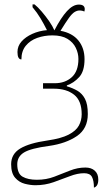

<svg xmlns="http://www.w3.org/2000/svg" viewBox="-20 -680 479 879"><path d="M410 179Q410 147 401 130Q392 113 365 113Q335 113 300 126.5Q265 140 225.5 154Q186 168 142 168Q120 168 94 161.5Q68 155 49.5 134Q31 113 31 72Q31 25 72.5 0Q114 -25 198 -37Q260 -46 294 -63.5Q328 -81 341 -105Q354 -129 354 -157Q354 -219 319 -246.5Q284 -274 227 -274H177V-299H231Q278 -299 308.5 -326.5Q339 -354 339 -410Q339 -436 327 -461Q315 -486 289 -502Q263 -518 220 -518Q183 -518 150.5 -506.5Q118 -495 98 -470.5Q78 -446 78 -408Q60 -408 60 -442Q60 -469 78.5 -490Q97 -511 128 -525Q159 -539 195 -542Q181 -570 165.5 -596Q150 -622 129 -647V-660H138Q153 -648 171 -627Q189 -606 205 -583Q221 -560 229 -541Q259 -599 286.5 -629Q314 -659 341 -659Q368 -659 368 -638Q368 -633 366 -627Q363 -629 357 -630.5Q351 -632 344 -632Q333 -632 321.5 -625Q310 -618 295.5 -598Q281 -578 257 -539Q311 -529 339 -494.5Q367 -460 367 -409Q367 -354 342.5 -327Q318 -300 286 -289V-285Q313 -277 334.5 -264.5Q356 -252 369 -227.5Q382 -203 382 -158Q382 -91 332 -57Q282 -23 205 -12Q121 -1 90 18Q59 37 59 72Q59 115 83.5 129Q108 143 149 143Q192 143 228.5 129Q265 115 300 101Q335 87 371 87Q398 87 414 101.5Q430 116 430 142Q430 173 410 179Z"/></svg>

Font: Noto Serif Thin
Style: Regular
Weight: 100
Designer: Monotype Design Team
Foundry: Monotype Imaging Inc.
Version: Version 2.015